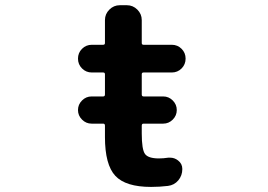

<svg xmlns="http://www.w3.org/2000/svg" viewBox="-20 -735 1040 744"><path d="M335 -255.9Q313.5 -255.9 297.9 -271.5Q282.2 -287.1 282.2 -308.6Q282.2 -330.1 297.9 -345.7Q313.5 -361.3 335 -361.3H379.9Q386.7 -361.3 386.7 -369.1V-447.3Q386.7 -454.1 379.9 -454.1H335.9Q313.5 -454.1 297.9 -469.7Q282.2 -485.4 282.2 -507.8Q282.2 -530.3 297.9 -545.9Q313.5 -561.5 335.9 -561.5H379.9Q386.7 -561.5 386.7 -568.4V-657.2Q386.7 -680.7 403.8 -697.8Q420.9 -714.8 444.3 -714.8H471.7Q495.1 -714.8 512.2 -697.8Q529.3 -680.7 529.3 -657.2V-568.4Q529.3 -561.5 536.1 -561.5H645.5Q668 -561.5 683.6 -545.9Q699.2 -530.3 699.2 -507.8Q699.2 -485.4 683.6 -469.7Q668 -454.1 645.5 -454.1H536.1Q529.3 -454.1 529.3 -447.3V-369.1Q529.3 -361.3 536.1 -361.3H612.3Q633.8 -361.3 649.4 -345.7Q665 -330.1 665 -308.6Q665 -287.1 649.4 -271.5Q633.8 -255.9 612.3 -255.9H536.1Q529.3 -255.9 529.3 -248V-217.8Q529.3 -155.3 542 -138.2Q554.7 -121.1 595.7 -121.1Q613.3 -121.1 631.8 -124Q635.7 -124 639.6 -124Q656.2 -124 669.9 -113.3Q686.5 -100.6 686.5 -80.1Q686.5 -54.7 670.9 -36.1Q655.3 -17.6 630.9 -14.6Q598.6 -10.7 565.4 -10.7Q466.8 -10.7 426.8 -53.7Q386.7 -96.7 386.7 -204.1V-248Q386.7 -255.9 379.9 -255.9Z"/></svg>

Font: Gen Jyuu Gothic Monospace Bold
Style: Bold
Weight: 700
Designer: [Source Han Sans]
Ryoko NISHIZUKA  (kana & ideographs); Paul D. Hunt (Latin, Greek & Cyrillic); Wenlong ZHANG  (bopomofo
Version: Version 1.002.20150607